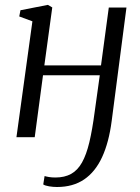

<svg xmlns="http://www.w3.org/2000/svg" viewBox="-20 -563 574 788"><path d="M438.5 -67.5Q427 21.5 399 82Q371 142.5 325.2 173.5Q279.5 204.5 214 204.5Q198.5 204.5 181.8 201.8Q165 199 157.5 194L163 159.5Q169 161.5 180.8 163.5Q192.5 165.5 207.5 165.5Q245 165.5 271.8 150.8Q298.5 136 316.5 104Q334.5 72 346.8 20.5Q359 -31 368.5 -103.5L389.5 -254H156.5L122.5 0H47.5L113 -475.5L59 -495.5L64 -521L176.5 -543L194.5 -532.5L162 -294.5H394.5L426.5 -532H499Z"/></svg>

Font: Merriweather 72pt Light
Style: Italic
Weight: 300
Italic angle: -7.8°
Version: Version 2.101